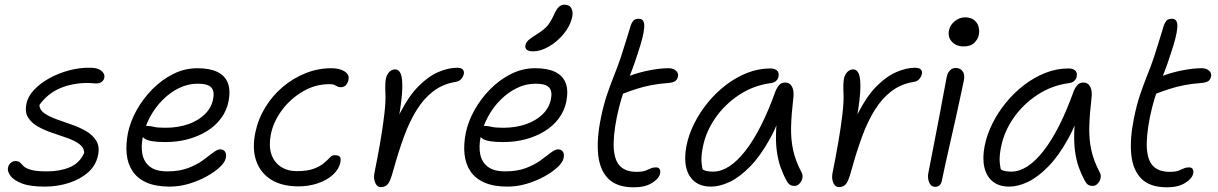

<svg xmlns="http://www.w3.org/2000/svg" viewBox="-20 -786 5196 819"><path d="M171 10Q107 10 72 -4Q37 -18 24 -37Q11 -56 14 -70Q16 -82 25 -90.5Q34 -99 46 -99Q60 -99 66 -92.5Q72 -86 81 -77Q90 -68 112.5 -61.5Q135 -55 180 -55Q236 -55 277.5 -72.5Q319 -90 339 -133Q339 -156 319 -171Q299 -186 268 -197Q237 -208 204 -219Q171 -230 143 -245.5Q115 -261 100 -284.5Q85 -308 93 -344Q99 -375 125.5 -403Q152 -431 191 -452.5Q230 -474 275.5 -486Q321 -498 364 -497Q388 -497 401.5 -490.5Q415 -484 421 -474.5Q427 -465 425 -455Q423 -444 414 -437Q405 -430 390 -430Q387 -430 382 -430.5Q377 -431 369.5 -431.5Q362 -432 353 -432Q289 -432 236 -409.5Q183 -387 148 -338Q149 -317 169 -303Q189 -289 220.5 -277.5Q252 -266 285.5 -254.5Q319 -243 347.5 -226.5Q376 -210 391 -185Q406 -160 398 -123Q389 -80 355.5 -50.5Q322 -21 273.5 -5.5Q225 10 171 10Z M704 10Q645 10 606 -7Q567 -24 546 -55Q525 -86 520.5 -128Q516 -170 526 -220Q536 -268 563 -316.5Q590 -365 630 -405.5Q670 -446 719 -470.5Q768 -495 822 -495Q874 -495 906.5 -479.5Q939 -464 951.5 -433Q964 -402 955 -354Q947 -314 923 -281.5Q899 -249 862.5 -226.5Q826 -204 781 -192Q736 -180 685 -180Q618 -180 597 -194.5Q576 -209 579 -227Q581 -238 588 -243.5Q595 -249 609 -249Q620 -249 636 -245Q652 -241 685 -241Q740 -241 783.5 -256.5Q827 -272 854.5 -299.5Q882 -327 889 -363Q896 -396 881.5 -412.5Q867 -429 823 -429Q782 -429 744 -410.5Q706 -392 674 -360Q642 -328 620 -287Q598 -246 589 -201Q581 -161 587.5 -128Q594 -95 619.5 -75Q645 -55 694 -55Q745 -55 782 -69Q819 -83 845 -102Q871 -121 889 -135Q907 -149 919 -149Q933 -149 940 -139Q947 -129 943 -111Q939 -93 917 -72.5Q895 -52 860.5 -33Q826 -14 785.5 -2Q745 10 704 10Z M1253 9Q1183 9 1137 -19.5Q1091 -48 1073 -99.5Q1055 -151 1069 -220Q1081 -278 1111.5 -328Q1142 -378 1186.5 -415.5Q1231 -453 1284 -474Q1337 -495 1393 -495Q1417 -495 1435 -488.5Q1453 -482 1461.5 -471Q1470 -460 1466 -444Q1463 -431 1455 -422.5Q1447 -414 1434 -414Q1424 -414 1418.5 -417.5Q1413 -421 1406.5 -424Q1400 -427 1385 -427Q1325 -427 1272 -396Q1219 -365 1182.5 -316Q1146 -267 1135 -211Q1126 -163 1137.5 -128.5Q1149 -94 1177.5 -75Q1206 -56 1246 -56Q1292 -56 1319 -66.5Q1346 -77 1361.5 -90Q1377 -103 1386.5 -113.5Q1396 -124 1407 -124Q1424 -124 1429.5 -117.5Q1435 -111 1432 -94Q1426 -64 1400 -40.5Q1374 -17 1335.5 -4Q1297 9 1253 9Z M1604 12Q1594 12 1587 4Q1580 -4 1577 -17.5Q1574 -31 1577 -47Q1590 -111 1601.5 -177Q1613 -243 1619.5 -299Q1626 -355 1624 -389Q1623 -412 1623.5 -425Q1624 -438 1626 -451Q1630 -468 1640.5 -479Q1651 -490 1666 -490Q1681 -490 1689 -472Q1697 -454 1696 -409.5Q1695 -365 1681.5 -285.5Q1668 -206 1639 -84L1624 -126Q1650 -233 1687 -305Q1724 -377 1766 -419Q1808 -461 1850.5 -479Q1893 -497 1929 -497Q1949 -497 1955 -488.5Q1961 -480 1958 -469Q1956 -459 1947 -448.5Q1938 -438 1920 -436Q1868 -427 1828 -396.5Q1788 -366 1757.5 -317Q1727 -268 1703.5 -204Q1680 -140 1659 -64Q1651 -34 1644 -17.5Q1637 -1 1627.5 5.5Q1618 12 1604 12Z M2145 10Q2086 10 2047 -7Q2008 -24 1987 -55Q1966 -86 1961.5 -128Q1957 -170 1967 -220Q1977 -268 2004 -316.5Q2031 -365 2071 -405.5Q2111 -446 2160 -470.5Q2209 -495 2263 -495Q2315 -495 2347.5 -479.5Q2380 -464 2392.5 -433Q2405 -402 2396 -354Q2388 -314 2364 -281.5Q2340 -249 2303.5 -226.5Q2267 -204 2222 -192Q2177 -180 2126 -180Q2059 -180 2038 -194.5Q2017 -209 2020 -227Q2022 -238 2029 -243.5Q2036 -249 2050 -249Q2061 -249 2077 -245Q2093 -241 2126 -241Q2181 -241 2224.5 -256.5Q2268 -272 2295.5 -299.5Q2323 -327 2330 -363Q2337 -396 2322.5 -412.5Q2308 -429 2264 -429Q2223 -429 2185 -410.5Q2147 -392 2115 -360Q2083 -328 2061 -287Q2039 -246 2030 -201Q2022 -161 2028.5 -128Q2035 -95 2060.5 -75Q2086 -55 2135 -55Q2186 -55 2223 -69Q2260 -83 2286 -102Q2312 -121 2330 -135Q2348 -149 2360 -149Q2374 -149 2381 -139Q2388 -129 2384 -111Q2380 -93 2358 -72.5Q2336 -52 2301.5 -33Q2267 -14 2226.5 -2Q2186 10 2145 10ZM2254 -567Q2235 -567 2227 -574Q2219 -581 2221 -592Q2224 -606 2235 -615.5Q2246 -625 2270 -640Q2302 -660 2315.5 -676.5Q2329 -693 2342 -721Q2354 -748 2364.5 -757Q2375 -766 2387 -766Q2410 -766 2417.5 -750Q2425 -734 2421 -715Q2413 -676 2385 -642Q2357 -608 2321.5 -587.5Q2286 -567 2254 -567Z M2684 13Q2611 13 2574.5 -24Q2538 -61 2531.5 -127.5Q2525 -194 2543 -282Q2554 -337 2569 -381.5Q2584 -426 2600 -465.5Q2616 -505 2629 -544Q2645 -593 2654 -623.5Q2663 -654 2671 -679Q2675 -690 2682 -698Q2689 -706 2705 -706Q2731 -706 2728 -668Q2725 -630 2700 -557Q2686 -513 2673.5 -481Q2661 -449 2650 -420.5Q2639 -392 2629.5 -360.5Q2620 -329 2611 -286Q2594 -199 2598.5 -148Q2603 -97 2627.5 -75Q2652 -53 2695 -53Q2720 -53 2733 -58Q2746 -63 2755.5 -67.5Q2765 -72 2778 -72Q2789 -72 2793.5 -65Q2798 -58 2796 -47Q2792 -25 2762 -6Q2732 13 2684 13ZM2639 -387Q2616 -377 2605.5 -384Q2595 -391 2598 -405Q2602 -423 2615 -436.5Q2628 -450 2670 -464Q2708 -478 2752.5 -486.5Q2797 -495 2832 -495Q2852 -495 2863.5 -484.5Q2875 -474 2872 -460Q2869 -446 2860 -440Q2851 -434 2831 -432Q2789 -429 2756.5 -422.5Q2724 -416 2696 -407Q2668 -398 2639 -387Z M3013 10Q2970 10 2943 -11.5Q2916 -33 2907 -72Q2898 -111 2908 -163Q2917 -210 2940.5 -257.5Q2964 -305 2998.5 -347.5Q3033 -390 3076 -423Q3119 -456 3167 -475Q3215 -494 3266 -494Q3284 -494 3294 -485.5Q3304 -477 3301 -460Q3299 -449 3290.5 -441Q3282 -433 3265 -431Q3193 -421 3132.5 -381Q3072 -341 3032 -283.5Q2992 -226 2979 -163Q2972 -131 2972 -104.5Q2972 -78 2984 -36L2950 -93Q2967 -69 2980.5 -61.5Q2994 -54 3022 -54Q3090 -54 3159 -142Q3228 -230 3288 -397Q3295 -414 3304.5 -424Q3314 -434 3329 -434Q3349 -434 3358.5 -416Q3368 -398 3364 -368Q3356 -300 3354.5 -246.5Q3353 -193 3363 -146.5Q3373 -100 3399 -51Q3404 -42 3403.5 -32Q3403 -22 3398 -13Q3393 -4 3385.5 1.5Q3378 7 3369 7Q3356 7 3348.5 1.5Q3341 -4 3336 -14Q3321 -41 3310 -71.5Q3299 -102 3293.5 -142Q3288 -182 3291 -238Q3294 -294 3307 -372L3336 -371Q3304 -266 3264 -193.5Q3224 -121 3180 -76Q3136 -31 3093.5 -10.5Q3051 10 3013 10Z M3558 12Q3548 12 3541 4Q3534 -4 3531 -17.5Q3528 -31 3531 -47Q3544 -111 3555.5 -177Q3567 -243 3573.5 -299Q3580 -355 3578 -389Q3577 -412 3577.5 -425Q3578 -438 3580 -451Q3584 -468 3594.5 -479Q3605 -490 3620 -490Q3635 -490 3643 -472Q3651 -454 3650 -409.5Q3649 -365 3635.5 -285.5Q3622 -206 3593 -84L3578 -126Q3604 -233 3641 -305Q3678 -377 3720 -419Q3762 -461 3804.5 -479Q3847 -497 3883 -497Q3903 -497 3909 -488.5Q3915 -480 3912 -469Q3910 -459 3901 -448.5Q3892 -438 3874 -436Q3822 -427 3782 -396.5Q3742 -366 3711.5 -317Q3681 -268 3657.5 -204Q3634 -140 3613 -64Q3605 -34 3598 -17.5Q3591 -1 3581.5 5.5Q3572 12 3558 12Z M3969 11Q3957 11 3949.5 2Q3942 -7 3939.5 -22Q3937 -37 3941 -53Q3957 -137 3968.5 -195Q3980 -253 3988 -296Q3996 -339 4003 -376.5Q4010 -414 4018 -456Q4020 -468 4025.5 -477Q4031 -486 4038.5 -491Q4046 -496 4057 -496Q4075 -496 4085.5 -483Q4096 -470 4092 -445Q4087 -422 4078 -379.5Q4069 -337 4057.5 -285Q4046 -233 4034 -181Q4022 -129 4012.5 -85.5Q4003 -42 3998 -17Q3996 -4 3988.5 3.5Q3981 11 3969 11ZM4091 -588Q4059 -588 4040.5 -608Q4022 -628 4028 -657Q4033 -680 4053 -696Q4073 -712 4097 -712Q4120 -712 4134.5 -701Q4149 -690 4154 -672.5Q4159 -655 4155 -636Q4152 -620 4136.5 -604Q4121 -588 4091 -588Z M4285 10Q4242 10 4215 -11.5Q4188 -33 4179 -72Q4170 -111 4180 -163Q4189 -210 4212.5 -257.5Q4236 -305 4270.5 -347.5Q4305 -390 4348 -423Q4391 -456 4439 -475Q4487 -494 4538 -494Q4556 -494 4566 -485.5Q4576 -477 4573 -460Q4571 -449 4562.5 -441Q4554 -433 4537 -431Q4465 -421 4404.5 -381Q4344 -341 4304 -283.5Q4264 -226 4251 -163Q4244 -131 4244 -104.5Q4244 -78 4256 -36L4222 -93Q4239 -69 4252.5 -61.5Q4266 -54 4294 -54Q4362 -54 4431 -142Q4500 -230 4560 -397Q4567 -414 4576.5 -424Q4586 -434 4601 -434Q4621 -434 4630.5 -416Q4640 -398 4636 -368Q4628 -300 4626.5 -246.5Q4625 -193 4635 -146.5Q4645 -100 4671 -51Q4676 -42 4675.5 -32Q4675 -22 4670 -13Q4665 -4 4657.5 1.5Q4650 7 4641 7Q4628 7 4620.5 1.5Q4613 -4 4608 -14Q4593 -41 4582 -71.5Q4571 -102 4565.5 -142Q4560 -182 4563 -238Q4566 -294 4579 -372L4608 -371Q4576 -266 4536 -193.5Q4496 -121 4452 -76Q4408 -31 4365.5 -10.5Q4323 10 4285 10Z M4958 13Q4885 13 4848.5 -24Q4812 -61 4805.5 -127.5Q4799 -194 4817 -282Q4828 -337 4843 -381.5Q4858 -426 4874 -465.5Q4890 -505 4903 -544Q4919 -593 4928 -623.5Q4937 -654 4945 -679Q4949 -690 4956 -698Q4963 -706 4979 -706Q5005 -706 5002 -668Q4999 -630 4974 -557Q4960 -513 4947.5 -481Q4935 -449 4924 -420.5Q4913 -392 4903.5 -360.5Q4894 -329 4885 -286Q4868 -199 4872.5 -148Q4877 -97 4901.5 -75Q4926 -53 4969 -53Q4994 -53 5007 -58Q5020 -63 5029.5 -67.5Q5039 -72 5052 -72Q5063 -72 5067.5 -65Q5072 -58 5070 -47Q5066 -25 5036 -6Q5006 13 4958 13ZM4913 -387Q4890 -377 4879.5 -384Q4869 -391 4872 -405Q4876 -423 4889 -436.5Q4902 -450 4944 -464Q4982 -478 5026.5 -486.5Q5071 -495 5106 -495Q5126 -495 5137.5 -484.5Q5149 -474 5146 -460Q5143 -446 5134 -440Q5125 -434 5105 -432Q5063 -429 5030.5 -422.5Q4998 -416 4970 -407Q4942 -398 4913 -387Z"/></svg>

Font: Shantell Sans Light
Style: Italic
Weight: 300
Italic angle: -11°
Designer: Stephen Nixon, Anya Danilova, Shantell Martin
Foundry: Arrow Type
Version: Version 1.008;[ac192a2d6]